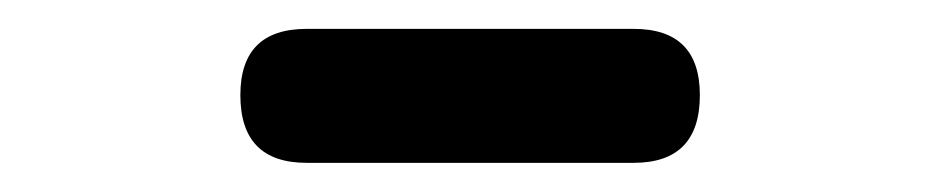

<svg xmlns="http://www.w3.org/2000/svg" viewBox="-20 -771 651 133"><path d="M192.4 -658.2Q146.5 -658.2 146.5 -705.1Q146.5 -751 192.4 -751H418.9Q464.8 -751 464.8 -705.1Q464.8 -658.2 418.9 -658.2H305.7Z"/></svg>

Font: Bpmf GenSen Rounded B
Style: B
Weight: 700
Foundry: But Ko
Version: Version 1.320